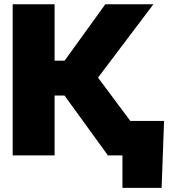

<svg xmlns="http://www.w3.org/2000/svg" viewBox="-20 -748 825 924"><path d="M41 0V-727.5H242.7V-456.1H291L486.8 -727.5H718.3L451.7 -374.5L731 0H499.5L290.5 -288.1H242.7V0ZM569.3 156.2V0H522.5V-166H769.5L757.8 156.2Z"/></svg>

Font: Inter 28pt Black
Style: Regular
Weight: 900
Designer: Rasmus Andersson
Foundry: rsms
Version: Version 4.001;git-66647c0bb